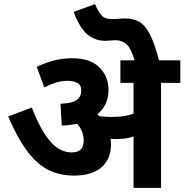

<svg xmlns="http://www.w3.org/2000/svg" viewBox="-20 -916 899 936"><path d="M521 -211Q521 -141 475 -100.5Q429 -60 340 -60Q277 -60 222.5 -84.5Q168 -109 118.5 -171.5Q69 -234 20 -348L135 -392Q176 -285 223 -229Q270 -173 330 -173Q388 -173 388 -230Q388 -277 356 -313Q322 -305 281 -304L275 -410Q334 -413 355 -429Q376 -445 376 -474Q376 -503 356 -512.5Q336 -522 311 -522Q280 -522 251.5 -513Q223 -504 196 -490L159 -590Q188 -605 233.5 -618.5Q279 -632 333 -632Q419 -632 464 -588Q509 -544 509 -477Q509 -404 455 -359Q459 -354 463 -350Q476 -348 491 -347Q506 -346 525 -346Q555 -346 581 -349.5Q607 -353 631 -362V-512H567V-622H636Q618 -683 595.5 -701.5Q573 -720 543 -720Q530 -720 516.5 -718.5Q503 -717 492 -717Q446 -717 408 -746.5Q370 -776 339 -858L443 -896Q459 -859 475 -841Q491 -823 525 -823Q545 -823 559.5 -824.5Q574 -826 591 -826Q629 -826 657.5 -810.5Q686 -795 709.5 -751Q733 -707 755 -622H859V-512H765V0H631V-251Q610 -243 587.5 -240.5Q565 -238 542 -238Q531 -238 519 -239Q521 -225 521 -211Z"/></svg>

Font: RS Noto Sans
Style: Bold
Weight: 700
Designer: Monotype Design Team
Foundry: Monotype Imaging Inc.
Version: Version 3.10